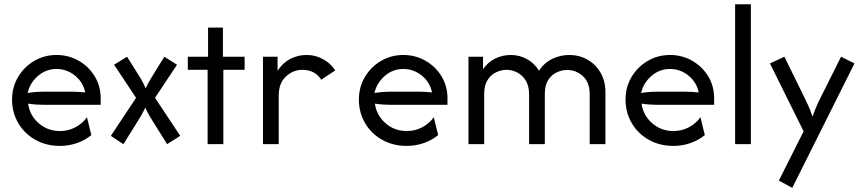

<svg xmlns="http://www.w3.org/2000/svg" viewBox="-20 -687 4116 915"><path d="M265.3 8.3Q200 8.3 148.3 -20.8Q96.5 -50 67 -100.3Q37.5 -150.7 37.5 -212.5Q37.5 -271.5 66 -319.8Q94.4 -368.1 142.7 -396.5Q191 -425 249.3 -425Q306.9 -425 354.9 -397.6Q402.8 -370.1 431.2 -323.6Q459.7 -277.1 459.7 -218.1Q459.7 -218.1 459.7 -187.5Q459.7 -187.5 187.5 -187.5Q169.4 -187.5 150.7 -188.9Q131.9 -190.3 113.9 -193.1Q121.5 -137.5 164.2 -100Q206.9 -62.5 266 -62.5Q305.6 -62.5 339.6 -80.6Q373.6 -98.6 394.4 -128.5Q394.4 -128.5 415.3 -43.1Q385.4 -18.8 346.9 -5.2Q308.3 8.3 265.3 8.3ZM111.8 -243.8Q149.3 -250 187.5 -250Q187.5 -250 325.7 -250Q341 -250 355.9 -249Q370.8 -247.9 386.1 -246.5Q376.4 -295.1 337.5 -326.7Q298.6 -358.3 249.3 -358.3Q198.6 -358.3 160.4 -324.7Q122.2 -291 111.8 -243.8Z M508.3 -39.6Q508.3 -39.6 628.5 -220.8L523.6 -378.5Q523.6 -378.5 585.4 -416.7L625.7 -352.8Q638.9 -332.6 651.7 -310.8Q664.6 -288.9 674.3 -266Q684.7 -288.9 697.6 -310.4Q710.4 -331.9 723.6 -352.8L763.2 -416.7L823.6 -378.5Q823.6 -378.5 718.8 -220.8L838.9 -39.6Q838.9 -39.6 776.4 0L719.4 -91Q706.9 -111.1 694.4 -131.6Q681.9 -152.1 672.2 -174.3Q662.5 -152.1 650 -131.6Q637.5 -111.1 625 -91L568.1 0Z M969.4 0V-354.2H875V-416.7H971.5V-555.6H1042.4V-416.7H1145.8V-354.2H1044.4V0Z M1510.4 -306.9Q1507.6 -311.8 1504.2 -316.7Q1474.3 -354.2 1420.8 -354.2Q1377.1 -354.2 1342.7 -322.6Q1308.3 -291 1308.3 -231.2V0H1233.3V-416.7H1302.8V-349.3Q1325.7 -386.1 1362.2 -405.6Q1398.6 -425 1441 -425Q1485.4 -425 1523.6 -402.8Q1555.6 -384.7 1577.8 -351.4Q1577.8 -351.4 1510.4 -306.9Z M1918.1 8.3Q1852.8 8.3 1801 -20.8Q1749.3 -50 1719.8 -100.3Q1690.3 -150.7 1690.3 -212.5Q1690.3 -271.5 1718.8 -319.8Q1747.2 -368.1 1795.5 -396.5Q1843.8 -425 1902.1 -425Q1959.7 -425 2007.6 -397.6Q2055.6 -370.1 2084 -323.6Q2112.5 -277.1 2112.5 -218.1Q2112.5 -218.1 2112.5 -187.5Q2112.5 -187.5 1840.3 -187.5Q1822.2 -187.5 1803.5 -188.9Q1784.7 -190.3 1766.7 -193.1Q1774.3 -137.5 1817 -100Q1859.7 -62.5 1918.8 -62.5Q1958.3 -62.5 1992.4 -80.6Q2026.4 -98.6 2047.2 -128.5Q2047.2 -128.5 2068.1 -43.1Q2038.2 -18.8 1999.7 -5.2Q1961.1 8.3 1918.1 8.3ZM1764.6 -243.8Q1802.1 -250 1840.3 -250Q1840.3 -250 1978.5 -250Q1993.8 -250 2008.7 -249Q2023.6 -247.9 2038.9 -246.5Q2029.2 -295.1 1990.3 -326.7Q1951.4 -358.3 1902.1 -358.3Q1851.4 -358.3 1813.2 -324.7Q1775 -291 1764.6 -243.8Z M2212.5 0Q2212.5 0 2212.5 -416.7Q2212.5 -416.7 2281.9 -416.7Q2281.9 -416.7 2281.9 -356.9Q2304.9 -391 2339.9 -408Q2375 -425 2413.9 -425Q2456.2 -425 2491.7 -405.2Q2527.1 -385.4 2548.6 -350Q2572.9 -387.5 2611.5 -406.2Q2650 -425 2693.1 -425Q2740.3 -425 2779.5 -402.8Q2818.7 -380.6 2842 -340.6Q2865.3 -300.7 2865.3 -246.5Q2865.3 -246.5 2865.3 0Q2865.3 0 2790.3 0Q2790.3 0 2790.3 -237.5Q2790.3 -294.4 2758 -324Q2725.7 -353.5 2683.3 -353.5Q2656.9 -353.5 2632.3 -341.7Q2607.6 -329.9 2592 -304.9Q2576.4 -279.9 2576.4 -239.6Q2576.4 -239.6 2576.4 0Q2576.4 0 2501.4 0Q2501.4 0 2501.4 -237.5Q2501.4 -277.1 2485.8 -302.8Q2470.1 -328.5 2445.5 -341.3Q2420.8 -354.2 2394.4 -354.2Q2368.7 -354.2 2344.1 -342.4Q2319.4 -330.6 2303.5 -305.6Q2287.5 -280.6 2287.5 -239.6Q2287.5 -239.6 2287.5 0Q2287.5 0 2212.5 0Z M3188.9 8.3Q3123.6 8.3 3071.9 -20.8Q3020.1 -50 2990.6 -100.3Q2961.1 -150.7 2961.1 -212.5Q2961.1 -271.5 2989.6 -319.8Q3018.1 -368.1 3066.3 -396.5Q3114.6 -425 3172.9 -425Q3230.6 -425 3278.5 -397.6Q3326.4 -370.1 3354.9 -323.6Q3383.3 -277.1 3383.3 -218.1Q3383.3 -218.1 3383.3 -187.5Q3383.3 -187.5 3111.1 -187.5Q3093.1 -187.5 3074.3 -188.9Q3055.6 -190.3 3037.5 -193.1Q3045.1 -137.5 3087.8 -100Q3130.6 -62.5 3189.6 -62.5Q3229.2 -62.5 3263.2 -80.6Q3297.2 -98.6 3318.1 -128.5Q3318.1 -128.5 3338.9 -43.1Q3309 -18.8 3270.5 -5.2Q3231.9 8.3 3188.9 8.3ZM3035.4 -243.8Q3072.9 -250 3111.1 -250Q3111.1 -250 3249.3 -250Q3264.6 -250 3279.5 -249Q3294.4 -247.9 3309.7 -246.5Q3300 -295.1 3261.1 -326.7Q3222.2 -358.3 3172.9 -358.3Q3122.2 -358.3 3084 -324.7Q3045.8 -291 3035.4 -243.8Z M3483.3 0Q3483.3 0 3483.3 -666.7Q3483.3 -666.7 3558.3 -666.7Q3558.3 -666.7 3558.3 0Q3558.3 0 3483.3 0Z M3691.7 173.6Q3691.7 173.6 3809.7 -61.1L3649.3 -384.7Q3649.3 -384.7 3718.1 -416.7L3806.9 -236.1Q3818.8 -211.8 3829.9 -188.2Q3841 -164.6 3852.1 -131.2Q3863.9 -164.6 3874.7 -188.5Q3885.4 -212.5 3897.9 -236.1L3988.2 -416.7L4052.1 -384.7Q4052.1 -384.7 3755.6 208.3Z"/></svg>

Font: co2trust
Style: Regular
Weight: 400
Designer: Kristian Moeller
Foundry: Dicotype
Version: Version 1.000